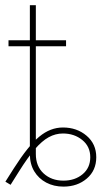

<svg xmlns="http://www.w3.org/2000/svg" viewBox="-28 -692 408 720"><path d="M210 7.8Q173.8 7.8 145.3 -7.3Q116.7 -22.5 100.3 -49.8Q84 -77.1 84 -114.3V-221.7H106.4V-114.3Q106.4 -68.4 135.7 -41.5Q165 -14.6 210 -14.6Q252.9 -14.6 281.7 -38.6Q310.5 -62.5 310.5 -102.5Q310.5 -142.6 280.5 -167Q250.5 -191.4 208 -191.4Q180.2 -191.4 154.8 -177.5Q129.4 -163.6 102.5 -132.3Q75.7 -101.1 43 -48.8L11.7 1L-7.8 -10.7L24.4 -61.5Q77.6 -145 119.1 -179.4Q160.6 -213.9 208 -213.9Q260.3 -213.9 296.6 -183.1Q333 -152.3 333 -102.5Q333 -52.7 297.6 -22.5Q262.2 7.8 210 7.8ZM84 -192.4V-672.4H106.4V-192.4ZM3.9 -518.6V-541H219.7V-518.6Z"/></svg>

Font: Inter 17pt Thin
Style: Regular
Weight: 250
Version: Version 4.001;git-66647c0bb